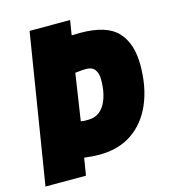

<svg xmlns="http://www.w3.org/2000/svg" viewBox="-118 -785 769 870"><g transform="rotate(-15 267.0 -350.0)"><path d="M-12 0 101 -700H291L280 -631Q292 -631 302 -631.5Q312 -632 319 -632Q444 -632 495 -577Q546 -522 546 -421Q546 -318 512.5 -240Q479 -162 415.5 -119Q352 -76 262 -76Q244 -76 232 -77Q220 -78 191 -81L178 0ZM253 -242Q304 -242 330.5 -286.5Q357 -331 357 -404Q357 -432 344.5 -449.5Q332 -467 303 -467Q289 -467 280 -466Q271 -465 252 -463L219 -244Q232 -242 239 -242Q246 -242 253 -242Z"/></g></svg>

Font: Georama SemiCondensed Black
Style: Italic
Weight: 900
Width: 4
Italic angle: -9°
Designer: Jean-Baptiste Levee
Foundry: Production Type
Version: Version 1.000